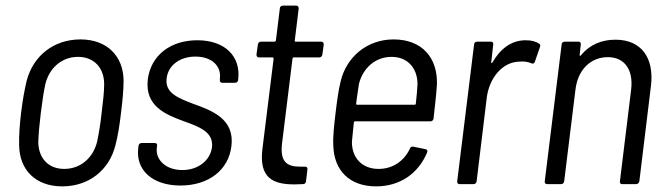

<svg xmlns="http://www.w3.org/2000/svg" viewBox="-20 -654 2369 682"><path d="M201 8C296 8 368 -50 390 -138C399 -171 405 -212 410 -254C415 -294 419 -335 419 -368C418 -455 360 -514 266 -514C170 -514 98 -455 75 -368C67 -336 60 -295 55 -254C50 -213 47 -171 48 -138C49 -50 107 8 201 8ZM208 -54C151 -54 116 -93 116 -151C117 -178 120 -213 125 -253C130 -292 135 -328 141 -355C155 -413 200 -452 257 -452C314 -452 350 -413 350 -355C350 -328 346 -293 341 -253C337 -215 331 -179 325 -151C311 -93 266 -54 208 -54Z M621 5C721 5 792 -50 802 -135C814 -231 734 -261 667 -285C612 -306 565 -324 572 -376C577 -421 618 -453 674 -453C734 -453 767 -418 761 -374V-370C760 -364 764 -360 769 -360H815C821 -360 825 -364 826 -370V-372C836 -453 780 -511 681 -511C586 -511 516 -458 505 -372C494 -277 568 -247 634 -223C689 -203 739 -185 733 -131C727 -85 685 -50 628 -50C568 -50 532 -87 537 -129L538 -136C539 -142 536 -146 530 -146H483C477 -146 473 -142 472 -136L471 -127C462 -51 520 5 621 5Z M1125 -460 1130 -496C1130 -502 1127 -506 1121 -506H1030C1028 -506 1026 -508 1027 -510L1041 -624C1041 -630 1038 -634 1032 -634H985C979 -634 974 -630 974 -624L960 -510C959 -508 957 -506 955 -506H907C901 -506 897 -502 896 -496L891 -460C891 -454 894 -450 900 -450H948C950 -450 952 -448 952 -446L912 -124C900 -22 949 1 1026 1C1036 1 1046 0 1056 0C1063 0 1066 -4 1067 -10L1072 -52C1073 -58 1070 -62 1064 -62H1046C997 -62 974 -81 982 -146L1019 -446C1019 -448 1021 -450 1023 -450H1114C1120 -450 1124 -454 1125 -460Z M1325 -54C1266 -54 1230 -93 1230 -150C1232 -169 1234 -193 1237 -219C1237 -222 1239 -223 1241 -223H1509C1515 -223 1519 -227 1520 -233C1525 -278 1530 -321 1532 -354C1535 -448 1480 -514 1378 -514C1285 -514 1211 -453 1190 -365C1182 -333 1177 -295 1172 -253C1167 -209 1162 -170 1164 -135C1167 -49 1221 8 1316 8C1401 8 1466 -38 1497 -112C1500 -118 1497 -123 1492 -124L1448 -133C1443 -134 1438 -132 1436 -126C1416 -83 1376 -54 1325 -54ZM1371 -452C1428 -452 1463 -412 1463 -355C1462 -335 1460 -311 1457 -286C1457 -283 1455 -282 1453 -282H1248C1246 -282 1245 -283 1245 -286C1248 -311 1252 -335 1255 -356C1269 -412 1313 -452 1371 -452Z M1847 -511C1795 -511 1756 -479 1729 -432C1727 -429 1724 -429 1725 -433L1732 -496C1733 -502 1730 -506 1724 -506H1675C1669 -506 1664 -502 1664 -496L1604 -10C1603 -4 1607 0 1612 0H1662C1668 0 1672 -4 1673 -10L1709 -307C1718 -378 1765 -433 1823 -435C1842 -437 1857 -434 1868 -429C1873 -427 1878 -428 1880 -435L1898 -487C1900 -492 1899 -497 1895 -499C1884 -506 1870 -511 1847 -511Z M2166 -513C2118 -513 2075 -496 2043 -457C2040 -454 2039 -456 2039 -459L2043 -496C2044 -502 2041 -506 2035 -506H1986C1980 -506 1975 -502 1975 -496L1915 -10C1914 -4 1918 0 1923 0H1973C1979 0 1983 -4 1984 -10L2024 -335C2032 -406 2078 -451 2139 -451C2198 -451 2230 -407 2222 -337L2182 -10C2181 -4 2184 0 2190 0H2240C2245 0 2250 -4 2251 -10L2292 -347C2305 -450 2257 -513 2166 -513Z"/></svg>

Font: Barlow Semi Condensed
Style: Italic
Weight: 400
Width: 4
Italic angle: -7°
Designer: Jeremy Tribby
Foundry: Tribby Type
Version: Version 1.422;hotconv 1.0.109;makeotfexe 2.5.65596